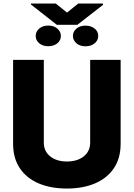

<svg xmlns="http://www.w3.org/2000/svg" viewBox="-20 -1070 765 1099"><path d="M496.1 -727.3H670.5V-246.8Q670.5 -164.1 631.7 -106.9Q593 -49.7 523.8 -20.2Q454.5 9.2 362.9 9.2Q271 9.2 201.5 -20.2Q132.1 -49.7 93.6 -106.9Q55 -164.1 55 -246.8V-727.3H230.8V-253.6Q230.8 -204.2 267.4 -174.9Q304 -145.6 362.9 -145.6Q422.6 -145.6 459.3 -174.9Q496.1 -204.2 496.1 -253.6ZM299.4 -1049.7 363.6 -997.9 427.9 -1049.7H569.6V-1042.3L422.9 -927.9H305.4L157 -1044.4V-1049.7ZM397.4 -864.7Q397.4 -888.8 417.3 -906.1Q437.1 -923.3 469.8 -923.3Q500.7 -923.3 521.5 -906.6Q542.3 -889.9 542.3 -864.7Q542.3 -839.1 521.7 -822.1Q501.1 -805 469.8 -805Q437.1 -805 417.3 -822.4Q397.4 -839.8 397.4 -864.7ZM184.3 -864.7Q184.3 -888.8 204.2 -906.2Q224.1 -923.7 255.7 -923.7Q288.4 -923.7 308.4 -906.2Q328.5 -888.8 328.5 -864.7Q328.5 -838.8 308.1 -822.1Q287.6 -805.4 256 -805.4Q224.8 -805.4 204.5 -822.3Q184.3 -839.1 184.3 -864.7Z"/></svg>

Font: Inter UI Extra Bold
Style: Regular
Weight: 800
Designer: Rasmus Andersson
Foundry: rsms
Version: 3.2;8d6f07862